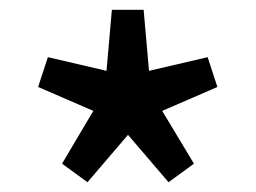

<svg xmlns="http://www.w3.org/2000/svg" viewBox="-20 -821 524 393"><path d="M159 -448 242 -545 325 -448 377 -486 312 -594 425 -643 405 -704 285 -676 274 -801H209L198 -676L78 -704L58 -643L171 -594L107 -486Z"/></svg>

Font: ChiuKong Gothic CL Medium
Style: Regular
Weight: 500
Designer: Ryoko NISHIZUKA 西塚涼子 (kana, bopomofo & ideographs); Paul D. Hunt (Latin, Greek & Cyrillic); Sandoll Communications 산돌커뮤니
Foundry: Adobe
Version: Version 1.300